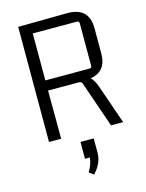

<svg xmlns="http://www.w3.org/2000/svg" viewBox="-128 -715 779 1023"><g transform="rotate(-15 261.5 -204.0)"><path d="M141 0H74V-635L340 -638Q465 -641 465 -523V-383Q465 -285 376 -270Q394 -256 409 -213L483 0H416L328 -255Q323 -266 311 -266H140ZM383 -581H140V-322H383Q396 -322 396 -335V-568Q396 -581 383 -581ZM236 136V43H309V122Q309 180 261 230L236 211Q258 177 263 136Z"/></g></svg>

Font: Gemunu Libre Light
Style: Regular
Weight: 300
Designer: Puspanada Ekanayake, Sola Matas, Pathum Egodawatta, Kosala Senevirathne
Foundry: mooniak
Version: Version 1.100